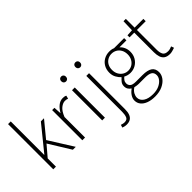

<svg xmlns="http://www.w3.org/2000/svg" viewBox="-71 -1461 2384 2384"><g transform="rotate(-45 1120.5 -269.0)"><path d="M102 0V-794H149V-207H152L414 -530H469L296 -320L497 0H446L269 -286L149 -145V0Z M612 0V-530H652L658 -431H660Q687 -480 725.5 -511.5Q764 -543 810 -543Q825 -543 837.5 -541Q850 -539 863 -532L852 -490Q839 -495 829.5 -497Q820 -499 804 -499Q769 -499 729.5 -468Q690 -437 660 -361V0Z M961 0V-530H1009V0ZM986 -659Q968 -659 956.5 -671Q945 -683 945 -704Q945 -723 956.5 -734.5Q968 -746 986 -746Q1003 -746 1015 -734.5Q1027 -723 1027 -704Q1027 -683 1015 -671Q1003 -659 986 -659Z M1142 253Q1124 253 1105 249Q1086 245 1075 240L1086 203Q1096 206 1111 210Q1126 214 1142 214Q1186 214 1199 181Q1212 148 1212 97V-530H1260V100Q1260 151 1247.5 185Q1235 219 1208.5 236Q1182 253 1142 253ZM1235 -659Q1217 -659 1205.5 -671Q1194 -683 1194 -704Q1194 -723 1205.5 -734.5Q1217 -746 1235 -746Q1253 -746 1264.5 -734.5Q1276 -723 1276 -704Q1276 -683 1264.5 -671Q1253 -659 1235 -659Z M1636 256Q1569 256 1520 237.5Q1471 219 1444.5 186Q1418 153 1418 109Q1418 74 1439.5 40Q1461 6 1498 -20V-24Q1478 -36 1464.5 -57Q1451 -78 1451 -109Q1451 -144 1471.5 -169Q1492 -194 1509 -207V-211Q1484 -233 1463 -270.5Q1442 -308 1442 -356Q1442 -411 1466.5 -453.5Q1491 -496 1533.5 -519.5Q1576 -543 1627 -543Q1650 -543 1668 -539.5Q1686 -536 1698 -530H1876V-490H1754Q1780 -468 1796 -433Q1812 -398 1812 -355Q1812 -302 1787.5 -259.5Q1763 -217 1721 -192.5Q1679 -168 1627 -168Q1606 -168 1582 -174Q1558 -180 1540 -191Q1523 -177 1509.5 -158.5Q1496 -140 1496 -114Q1496 -85 1517 -64.5Q1538 -44 1598 -44H1712Q1801 -44 1843 -15Q1885 14 1885 76Q1885 122 1854.5 163Q1824 204 1768 230Q1712 256 1636 256ZM1627 -207Q1665 -207 1696 -225.5Q1727 -244 1746 -278Q1765 -312 1765 -356Q1765 -401 1746.5 -434.5Q1728 -468 1697 -486Q1666 -504 1627 -504Q1590 -504 1558.5 -486Q1527 -468 1508.5 -435Q1490 -402 1490 -356Q1490 -312 1509 -278Q1528 -244 1559.5 -225.5Q1591 -207 1627 -207ZM1640 217Q1701 217 1745 197Q1789 177 1813.5 146Q1838 115 1838 82Q1838 37 1806.5 18.5Q1775 0 1714 0H1600Q1592 0 1574 -2Q1556 -4 1534 -9Q1497 16 1481 46Q1465 76 1465 104Q1465 154 1511 185.5Q1557 217 1640 217Z M2143 13Q2093 13 2064.5 -6.5Q2036 -26 2024.5 -62Q2013 -98 2013 -146V-489H1930V-525L2014 -530L2019 -684H2060V-530H2214V-489H2060V-141Q2060 -91 2077 -59.5Q2094 -28 2150 -28Q2165 -28 2183.5 -33Q2202 -38 2216 -45L2229 -7Q2206 1 2183 7Q2160 13 2143 13Z"/></g></svg>

Font: Noto Sans JP Thin ExtraLight
Style: Regular
Weight: 250
Version: Version 2.004-H2;hotconv 1.0.118;makeotfexe 2.5.65603